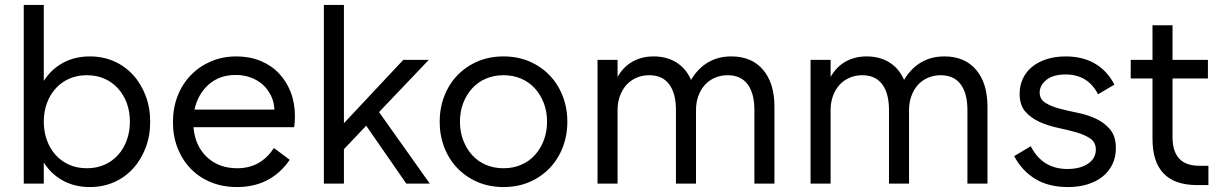

<svg xmlns="http://www.w3.org/2000/svg" viewBox="-20 -742 4936 776"><path d="M76 -722H157V-415Q187 -462 234.5 -488Q282 -514 343 -514Q396 -514 440.5 -494.5Q485 -475 517.5 -439.5Q550 -404 568.5 -355.5Q587 -307 587 -250Q587 -193 568.5 -144.5Q550 -96 517.5 -60.5Q485 -25 440.5 -5.5Q396 14 343 14Q282 14 234.5 -12Q187 -38 157 -85V0H76ZM331 -62Q370 -62 402 -76Q434 -90 457 -115.5Q480 -141 492.5 -175.5Q505 -210 505 -250Q505 -291 492.5 -325Q480 -359 457 -384.5Q434 -410 402 -424Q370 -438 331 -438Q292 -438 260 -424Q228 -410 205 -384.5Q182 -359 169.5 -325Q157 -291 157 -250Q157 -210 169.5 -175.5Q182 -141 205 -115.5Q228 -90 260 -76Q292 -62 331 -62Z M938 14Q880 14 832.5 -5.5Q785 -25 751 -60Q717 -95 698 -143Q679 -191 679 -248Q679 -306 698 -354.5Q717 -403 751.5 -438.5Q786 -474 833 -494Q880 -514 935 -514Q988 -514 1031.5 -496.5Q1075 -479 1106 -447Q1137 -415 1154.5 -370.5Q1172 -326 1172 -272Q1172 -251 1169 -228H762Q768 -153 816 -107.5Q864 -62 939 -62Q1034 -62 1087 -144L1151 -96Q1075 14 938 14ZM933 -439Q867 -439 823.5 -400.5Q780 -362 766 -299H1089Q1088 -329 1075.5 -355Q1063 -381 1042.5 -399.5Q1022 -418 994 -428.5Q966 -439 933 -439Z M1370 -244 1610 -500H1713L1512 -289L1717 0H1622L1460 -234L1370 -139V0H1289V-722H1370Z M2015 14Q1958 14 1911 -6Q1864 -26 1829.5 -61.5Q1795 -97 1776 -145.5Q1757 -194 1757 -250Q1757 -306 1776 -354.5Q1795 -403 1829.5 -438.5Q1864 -474 1911 -494Q1958 -514 2015 -514Q2072 -514 2119 -494Q2166 -474 2200.5 -438.5Q2235 -403 2254 -354.5Q2273 -306 2273 -250Q2273 -194 2254 -145.5Q2235 -97 2200.5 -61.5Q2166 -26 2119 -6Q2072 14 2015 14ZM2015 -62Q2054 -62 2086.5 -76Q2119 -90 2142 -115.5Q2165 -141 2178 -175.5Q2191 -210 2191 -250Q2191 -291 2178 -325Q2165 -359 2142 -384.5Q2119 -410 2086.5 -424Q2054 -438 2015 -438Q1976 -438 1943.5 -424Q1911 -410 1888 -384.5Q1865 -359 1852 -325Q1839 -291 1839 -250Q1839 -210 1852 -175.5Q1865 -141 1888 -115.5Q1911 -90 1943.5 -76Q1976 -62 2015 -62Z M2712 -297Q2712 -365 2684.5 -401.5Q2657 -438 2604 -438Q2576 -438 2552 -427.5Q2528 -417 2511.5 -398.5Q2495 -380 2485.5 -354Q2476 -328 2476 -297V0H2395V-500H2476V-431Q2499 -472 2536.5 -493Q2574 -514 2622 -514Q2675 -514 2714 -489.5Q2753 -465 2773 -419Q2800 -465 2841 -489.5Q2882 -514 2936 -514Q3018 -514 3064 -460Q3110 -406 3110 -311V0H3029V-297Q3029 -365 3001.5 -401.5Q2974 -438 2921 -438Q2893 -438 2869 -427.5Q2845 -417 2828.5 -398.5Q2812 -380 2802.5 -354Q2793 -328 2793 -297V0H2712Z M3573 -297Q3573 -365 3545.5 -401.5Q3518 -438 3465 -438Q3437 -438 3413 -427.5Q3389 -417 3372.5 -398.5Q3356 -380 3346.5 -354Q3337 -328 3337 -297V0H3256V-500H3337V-431Q3360 -472 3397.5 -493Q3435 -514 3483 -514Q3536 -514 3575 -489.5Q3614 -465 3634 -419Q3661 -465 3702 -489.5Q3743 -514 3797 -514Q3879 -514 3925 -460Q3971 -406 3971 -311V0H3890V-297Q3890 -365 3862.5 -401.5Q3835 -438 3782 -438Q3754 -438 3730 -427.5Q3706 -417 3689.5 -398.5Q3673 -380 3663.5 -354Q3654 -328 3654 -297V0H3573Z M4296 14Q4218 14 4164 -19Q4110 -52 4079 -111L4146 -151Q4193 -59 4294 -59Q4346 -59 4377.5 -80.5Q4409 -102 4409 -137Q4409 -167 4386 -182.5Q4363 -198 4329 -207.5Q4295 -217 4255 -225.5Q4215 -234 4181 -249.5Q4147 -265 4124 -291Q4101 -317 4101 -363Q4101 -396 4114 -424Q4127 -452 4151.5 -472Q4176 -492 4210.5 -503Q4245 -514 4287 -514Q4356 -514 4405.5 -485Q4455 -456 4484 -400L4418 -361Q4377 -441 4287 -441Q4236 -441 4209 -419Q4182 -397 4182 -368Q4182 -341 4205 -326.5Q4228 -312 4262 -303Q4296 -294 4336 -286Q4376 -278 4410 -262Q4444 -246 4467 -218.5Q4490 -191 4490 -143Q4490 -107 4476 -78Q4462 -49 4436.5 -28.5Q4411 -8 4375.5 3Q4340 14 4296 14Z M4550 -500H4638V-640H4719V-500H4862V-425H4719V-188Q4719 -72 4827 -72H4864V6H4818Q4638 6 4638 -181V-425H4550Z"/></svg>

Font: NT Somic
Style: Regular
Weight: 400
Designer: Ravid Balaliev — lead type designer, mastering
Michael Voronin — secret advisor, marketing
Ivan Kovalenko — best boy
Foundry: NT Type
Version: Version 0.7